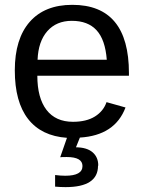

<svg xmlns="http://www.w3.org/2000/svg" viewBox="-20 -558 596 791"><path d="M384.8 124 383.8 125Q383.8 212.9 250 212.9Q229.5 212.9 207 210.9V163.1Q229.5 166 249 166Q319.8 166 319.8 126Q319.8 88.9 254.9 88.9Q231.9 88.9 228 89.8L255.9 9.8Q150.4 2.4 95.7 -67.9Q41 -138.2 41 -268.1Q41 -397.9 102.5 -468Q164.1 -538.1 277.8 -538.1Q511.2 -538.1 511.2 -256.8V-246.1H133.8Q133.8 -154.8 171.4 -105.5Q209 -56.2 280.8 -56.2Q335.9 -56.2 371.1 -78.1Q406.2 -100.1 418.9 -137.2L497.1 -115.2Q453.6 0 309.1 8.8L293 48.8Q337.9 49.3 361.3 69.3Q384.8 89.4 384.8 124ZM134.8 -312H419.9Q413.6 -394.5 377.9 -433.3Q342.3 -472.2 275.9 -472.2Q212.4 -472.2 175 -429.7Q137.7 -387.2 134.8 -312Z"/></svg>

Font: Libra Sans Modern
Style: Regular
Weight: 400
Foundry: Stefan Peev, Context Ltd
Version: Version 1.000